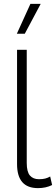

<svg xmlns="http://www.w3.org/2000/svg" viewBox="-20 -961 289 991"><path d="M137 -941H190L108 -787H67ZM118 -704V-120Q118 -74 134.5 -55Q151 -36 181 -36Q200 -36 213.5 -39.5Q227 -43 239 -50L249 -6Q217 10 176 10Q68 10 68 -114V-704Z"/></svg>

Font: Prodigy Sans Light
Style: Regular
Weight: 300
Designer: Wei Huang
Foundry: Wei Huang
Version: Version 1.003; ttfautohint (v1.8.3)